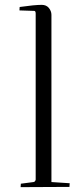

<svg xmlns="http://www.w3.org/2000/svg" viewBox="-20 -770 347 791"><path d="M191.9 -709V-20L267.1 -15.1Q267.1 -14.6 266.6 -7.6Q266.1 -0.5 266.1 0L64.9 1Q64.9 -1.5 65.4 -6.1Q65.9 -10.7 65.9 -13.2L118.2 -20Q125 -21 127 -29.8V-713.9Q127 -725.1 121.1 -725.1L60.1 -727.1L61 -741.2Q122.6 -750 151.9 -750Q170.9 -750 181.4 -737.1Q191.9 -724.1 191.9 -709Z"/></svg>

Font: Antic Didone
Style: Regular
Weight: 400
Designer: Santiago Orozco
Foundry: Santiago Orozco
Version: Version 2.000